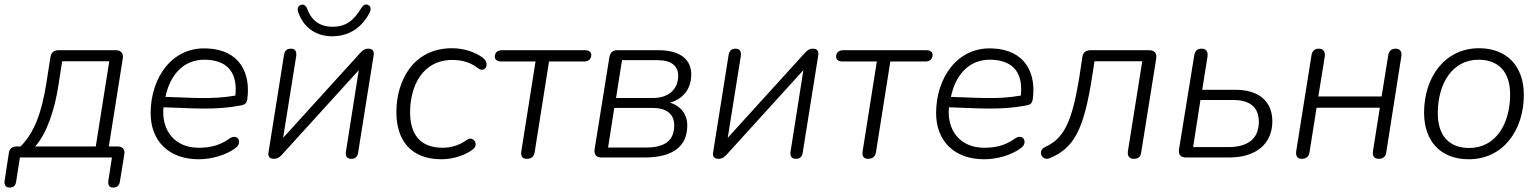

<svg xmlns="http://www.w3.org/2000/svg" viewBox="-49 -712 6961 868"><path d="M-6 136C12 136 21 128 24 109L41 0H457L441 104C438 124 445 136 462 136C479 136 490 128 493 109L513 -14C517 -37 505 -50 482 -50H443L506 -447C510 -471 498 -485 474 -485H217C195 -485 182 -475 179 -453L161 -339C140 -202 105 -111 44 -50H27C7 -50 -6 -41 -9 -20L-28 104C-31 124 -23 136 -6 136ZM110 -50C161 -106 199 -215 216 -332L232 -435H445L384 -50Z M849 8C907 8 972 -10 1016 -43C1049 -67 1026 -111 989 -86C946 -55 902 -44 850 -44C740 -44 680 -123 690 -227C821 -223 924 -213 1038 -235C1056 -238 1066 -243 1069 -264C1085 -380 1036 -487 887 -493C727 -501 633 -359 632 -203C631 -75 714 8 849 8ZM699 -274C717 -362 773 -447 885 -442C990 -437 1025 -372 1015 -280C909 -261 813 -271 699 -274Z M1189 6C1207 6 1217 -3 1226 -13L1573 -395L1515 -27C1512 -6 1519 6 1540 6C1557 6 1567 -3 1570 -22L1640 -461C1643 -478 1638 -492 1616 -492C1598 -492 1588 -482 1579 -472L1231 -89L1290 -458C1293 -479 1286 -492 1266 -492C1249 -492 1238 -483 1235 -464L1165 -24C1162 -9 1166 6 1189 6ZM1452 -548C1518 -548 1579 -576 1620 -651C1631 -671 1627 -684 1615 -690C1602 -695 1593 -689 1584 -675C1549 -617 1513 -591 1454 -591C1402 -591 1362 -615 1342 -667C1335 -687 1325 -694 1312 -690C1298 -685 1293 -674 1300 -655C1327 -579 1389 -548 1452 -548Z M1947 8C1995 8 2051 -8 2088 -36C2118 -57 2092 -100 2062 -80C2027 -54 1987 -44 1953 -44C1848 -44 1805 -107 1805 -205C1805 -321 1860 -441 1996 -441C2041 -441 2078 -430 2113 -403C2145 -380 2170 -426 2131 -453C2098 -477 2046 -494 1995 -494C1818 -494 1743 -346 1743 -205C1743 -78 1808 8 1947 8Z M2332 6C2353 6 2364 -3 2368 -23L2433 -434H2592C2612 -434 2624 -445 2624 -464C2624 -477 2614 -485 2595 -485H2220C2201 -485 2188 -475 2188 -456C2188 -442 2199 -434 2217 -434H2372L2308 -29C2304 -6 2313 6 2332 6Z M2670 0H2864C2996 0 3058 -52 3058 -145C3058 -198 3026 -234 2980 -248C3038 -265 3076 -308 3076 -376C3076 -443 3026 -485 2928 -485H2742C2722 -485 2710 -475 2706 -454L2639 -36C2636 -13 2647 0 2670 0ZM2871 -45H2700L2728 -224H2901C2964 -224 2999 -197 2999 -145C2999 -80 2961 -45 2871 -45ZM2903 -269H2736L2763 -440H2925C2984 -440 3017 -415 3017 -370C3017 -306 2971 -269 2903 -269Z M3199 6C3217 6 3227 -3 3236 -13L3583 -395L3525 -27C3522 -6 3529 6 3550 6C3567 6 3577 -3 3580 -22L3650 -461C3653 -478 3648 -492 3626 -492C3608 -492 3598 -482 3589 -472L3241 -89L3300 -458C3303 -479 3296 -492 3276 -492C3259 -492 3248 -483 3245 -464L3175 -24C3172 -9 3176 6 3199 6Z M3875 6C3896 6 3907 -3 3911 -23L3976 -434H4135C4155 -434 4167 -445 4167 -464C4167 -477 4157 -485 4138 -485H3763C3744 -485 3731 -475 3731 -456C3731 -442 3742 -434 3760 -434H3915L3851 -29C3847 -6 3856 6 3875 6Z M4400 8C4458 8 4523 -10 4567 -43C4600 -67 4577 -111 4540 -86C4497 -55 4453 -44 4401 -44C4291 -44 4231 -123 4241 -227C4372 -223 4475 -213 4589 -235C4607 -238 4617 -243 4620 -264C4636 -380 4587 -487 4438 -493C4278 -501 4184 -359 4183 -203C4182 -75 4265 8 4400 8ZM4250 -274C4268 -362 4324 -447 4436 -442C4541 -437 4576 -372 4566 -280C4460 -261 4364 -271 4250 -274Z M5077 6C5096 6 5107 -2 5110 -22L5178 -447C5182 -471 5170 -485 5146 -485H4882C4860 -485 4847 -475 4844 -453L4832 -373C4798 -158 4761 -86 4675 -47C4640 -31 4660 18 4697 3C4806 -43 4851 -123 4889 -370L4899 -435H5115L5050 -28C5047 -6 5057 6 5077 6Z M5312 0H5508C5630 0 5703 -62 5703 -164C5703 -252 5644 -306 5537 -306H5386L5410 -457C5413 -479 5403 -492 5384 -492C5364 -492 5353 -482 5350 -462L5281 -36C5278 -13 5289 0 5312 0ZM5504 -47H5345L5378 -260H5525C5600 -260 5642 -229 5642 -161C5642 -88 5596 -47 5504 -47Z M5836 6C5855 6 5868 -3 5871 -23L5903 -225H6189L6158 -29C6155 -7 6163 6 6184 6C6203 6 6215 -3 6218 -23L6286 -456C6290 -478 6281 -492 6260 -492C6242 -492 6230 -482 6227 -462L6197 -276H5911L5940 -456C5943 -478 5934 -492 5913 -492C5895 -492 5883 -482 5880 -462L5811 -29C5808 -7 5816 6 5836 6Z M6591 8C6747 8 6840 -124 6840 -283C6840 -414 6762 -494 6638 -494C6482 -494 6389 -362 6389 -203C6389 -71 6466 8 6591 8ZM6593 -43C6504 -43 6451 -97 6451 -200C6451 -333 6516 -442 6635 -442C6725 -442 6778 -388 6778 -285C6778 -152 6713 -43 6593 -43Z"/></svg>

Font: SN Pro Light
Style: Italic
Weight: 300
Italic angle: -8.99998°
Designer: Tobias Whetton
Foundry: Supernotes
Version: Version 1.001;Glyphs 3.2 (3249)